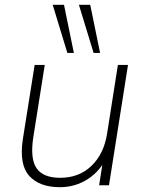

<svg xmlns="http://www.w3.org/2000/svg" viewBox="-20 -770 601 798"><path d="M229 8Q144 8 101.5 -39Q59 -86 75 -192L124 -500H166L118 -197Q105 -109 132.5 -70Q160 -31 230 -31Q309 -31 360.5 -81Q412 -131 425 -214L470 -500H512L433 0H392L411 -122H426Q398 -60 345.5 -26Q293 8 229 8ZM369 -550 308 -750H355L396 -550ZM260 -550 199 -750H246L287 -550Z"/></svg>

Font: Mulish ExtraLight ExtraLight
Style: Italic
Weight: 250
Italic angle: -9°
Version: Version 3.603